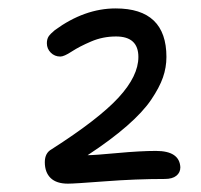

<svg xmlns="http://www.w3.org/2000/svg" viewBox="-20 -838 480 458"><path d="M142.1 -399.9Q114.7 -399.9 100.8 -413.3Q86.9 -426.8 86.9 -451.2Q86.9 -473.1 103 -481.9Q215.3 -553.7 262.7 -605.2Q310.1 -656.7 310.1 -702.1Q310.1 -751 256.8 -751Q225.1 -751 197.3 -739Q169.4 -727.1 151.1 -715.1Q132.8 -703.1 124 -703.1Q110.4 -703.1 101.1 -712.4Q91.8 -721.7 91.8 -734.9Q91.8 -744.6 95.9 -751Q100.1 -757.3 110.8 -766.1Q181.6 -817.9 255.9 -817.9Q377 -817.9 377 -702.1Q377 -677.2 368.7 -653.3Q360.4 -629.4 340.6 -600.1Q320.8 -570.8 282.5 -537.4Q244.1 -503.9 189 -467.8Q204.6 -467.8 259.8 -472.9Q314.9 -478 352.1 -478Q408.2 -478 410.2 -439Q410.2 -426.3 400.6 -418.7Q391.1 -411.1 373 -411.1Q304.2 -411.1 231 -405.5Q157.7 -399.9 142.1 -399.9Z"/></svg>

Font: Shantell Sans Irregular
Style: Regular
Weight: 300
Designer: Stephen Nixon, Anya Danilova, Shantell Martin
Foundry: Arrow Type
Version: Version 1.006;[9816181b4]